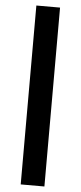

<svg xmlns="http://www.w3.org/2000/svg" viewBox="-63 -747 431 1017"><g transform="rotate(5 153.0 -238.5)"><path d="M87.9 -713.9H213.9V237.3H87.9Z"/></g></svg>

Font: Josefin Sans CFJ
Style: Bold
Weight: 700
Designer: Santiago Orozco
Foundry: Typemade
Version: Version 2.001